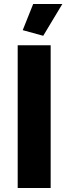

<svg xmlns="http://www.w3.org/2000/svg" viewBox="-20 -935 340 955"><path d="M68 0V-710H232V0ZM195 -757 93 -785 145 -915H290Z"/></svg>

Font: Boldmen
Style: Bold
Weight: 700
Designer: Matt McInerney, Pablo Impallari, Rodrigo Fuenzalida
Foundry: LIVING CONCEPT
Version: Version 1.000